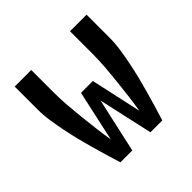

<svg xmlns="http://www.w3.org/2000/svg" viewBox="-139 -649 778 778"><g transform="rotate(-45 250.0 -260.0)"><path d="M370 0H302L250 -234L198 0H130Q120 -32 110.5 -64Q101 -96 92 -128Q83 -160 75 -192.5Q67 -225 60.5 -257.5Q54 -290 49 -323.5Q44 -357 44 -390V-520H139V-390Q139 -353 142 -315.5Q145 -278 149 -241Q153 -204 157.5 -167Q162 -130 168 -93L216 -312H284L332 -93Q338 -130 342.5 -167Q347 -204 351 -241Q355 -278 358 -315.5Q361 -353 361 -390V-520H456V-390Q456 -357 451 -323.5Q446 -290 439.5 -257.5Q433 -225 425 -192.5Q417 -160 408 -128Q399 -96 389.5 -64Q380 -32 370 0Z"/></g></svg>

Font: Iosevka Term Curly Semibold
Style: Regular
Weight: 600
Designer: Belleve Invis
Foundry: Belleve Invis
Version: Version 32.3.0